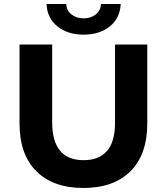

<svg xmlns="http://www.w3.org/2000/svg" viewBox="-20 -921 828 953"><path d="M77 -308V-700H239V-314Q239 -126 395 -126Q471 -126 511 -171.5Q551 -217 551 -314V-700H711V-308Q711 -154 627.5 -71Q544 12 394 12Q244 12 160.5 -71Q77 -154 77 -308ZM211 -901H309Q310 -869 334.5 -849.5Q359 -830 395 -830Q431 -830 455.5 -849.5Q480 -869 481 -901H579Q576 -831 525 -790Q474 -749 395 -749Q316 -749 265 -790Q214 -831 211 -901Z"/></svg>

Font: Montserrat-Bold
Style: Bold
Weight: 700
Version: Version 7.200